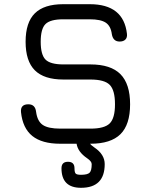

<svg xmlns="http://www.w3.org/2000/svg" viewBox="-20 -685 720 915"><path d="M267 0Q180 0 134 -37Q88 -74 80 -151Q77 -188 115 -188Q148 -188 152 -152Q158 -107 184 -89.5Q210 -72 267 -72H411Q478 -72 503 -97Q528 -122 528 -188Q528 -255 503 -280.5Q478 -306 411 -306H282Q190 -306 146 -350Q102 -394 102 -486Q102 -578 146 -621.5Q190 -665 281 -665H408Q569 -665 585 -524Q587 -506 577.5 -496.5Q568 -487 550 -487Q519 -487 513 -522Q508 -561 484 -577Q460 -593 408 -593H281Q220 -593 197 -570.5Q174 -548 174 -486Q174 -424 197 -401Q220 -378 282 -378H411Q508 -378 554 -331.5Q600 -285 600 -188Q600 -91 554 -45.5Q508 0 411 0H409Q412 5 430 18Q479 51 479 97Q479 210 366 210Q273 210 273 117Q273 86 304 86Q335 86 335 117Q335 136 340.5 142Q346 148 366 148Q397 148 407 138Q417 128 417 97Q417 84 395 69Q351 39 345 0Z"/></svg>

Font: Jura SemiBold
Style: Regular
Weight: 600
Designer: Daniel Johnson, Alexei Vanyashin
Foundry: Daniel Johnson
Version: Version 5.103